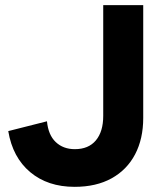

<svg xmlns="http://www.w3.org/2000/svg" viewBox="-20 -710 630 744"><path d="M269 14Q165 14 97 -43Q29 -100 12 -202L162 -240Q167 -187 196 -159.5Q225 -132 270 -132Q323 -132 351.5 -166Q380 -200 380 -261V-690H535V-253Q535 -172 503.5 -112Q472 -52 412.5 -19Q353 14 269 14Z"/></svg>

Font: Radio Canada Big
Style: Regular
Weight: 400
Designer: Étienne Aubert Bonn
Foundry: Coppers and Brasses
Version: Version 1.001